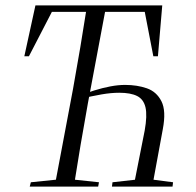

<svg xmlns="http://www.w3.org/2000/svg" viewBox="-20 -690 726 710"><path d="M70 -482 111 -670H580L564 -482H547L513 -658L550 -646H134L178 -658L87 -482ZM474 0 515 -207Q525 -263 518 -293Q511 -323 487 -335Q463 -347 421 -347Q391 -347 356 -341Q321 -335 265 -322L267 -333Q298 -346 328.5 -355.5Q359 -365 388 -370.5Q417 -376 443 -376Q487 -376 523 -363.5Q559 -351 577 -315.5Q595 -280 582 -212L543 0ZM90 0 94 -16 211 -28H233L346 -16L343 0ZM182 0 250 -361Q264 -438 277 -515.5Q290 -593 302 -670H373L305 -308Q291 -231 278 -154Q265 -77 253 0ZM394 0 396 -16 503 -28H528L620 -16L618 0Z"/></svg>

Font: Source Serif 4 60pt
Style: Italic
Weight: 400
Italic angle: -12°
Version: Version 4.004;hotconv 1.0.116;makeotfexe 2.5.65601